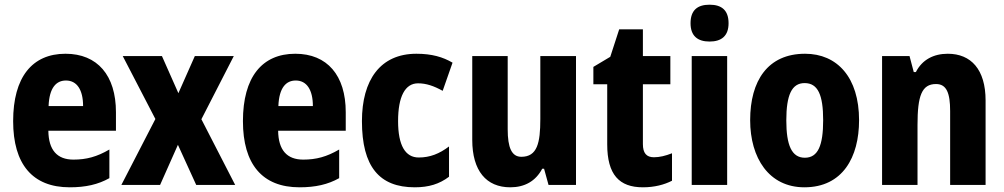

<svg xmlns="http://www.w3.org/2000/svg" viewBox="-20 -788 4278 818"><path d="M259 -559C117 -559 36 -459 36 -272C36 -89 118 10 277 10C345 10 398 -2 446 -29V-151C393 -120 348 -108 293 -108C223 -108 187 -149 186 -231H474V-310C474 -467 395 -559 259 -559ZM261 -445C308 -445 334 -405 334 -336H187C190 -415 220 -445 261 -445Z M642 -281 497 0H662L738 -171L816 0H982L838 -280L976 -549H810L740 -391L670 -549H503Z M1238 -559C1096 -559 1015 -459 1015 -272C1015 -89 1097 10 1256 10C1324 10 1377 -2 1425 -29V-151C1372 -120 1327 -108 1272 -108C1202 -108 1166 -149 1165 -231H1453V-310C1453 -467 1374 -559 1238 -559ZM1240 -445C1287 -445 1313 -405 1313 -336H1166C1169 -415 1199 -445 1240 -445Z M1747 10C1807 10 1852 -4 1893 -35V-164C1852 -133 1812 -117 1764 -117C1707 -117 1676 -168 1676 -272C1676 -377 1706 -433 1761 -433C1796 -433 1828 -422 1866 -401L1908 -521C1867 -545 1820 -559 1754 -559C1600 -559 1522 -447 1522 -272C1522 -78 1596 10 1747 10Z M2434 -549H2282V-281C2282 -179 2269 -120 2201 -120C2160 -120 2143 -159 2143 -237V-549H1992V-192C1992 -60 2052 10 2154 10C2215 10 2262 -16 2290 -69H2298L2317 0H2434Z M2766 -118C2734 -118 2719 -136 2719 -174V-429H2836V-549H2719V-663H2618L2580 -546L2508 -503V-429H2567V-173C2567 -44 2618 10 2719 10C2768 10 2810 -1 2843 -18V-135C2815 -124 2790 -118 2766 -118Z M3003 -768C2951 -768 2922 -744 2922 -689C2922 -635 2952 -611 3003 -611C3054 -611 3084 -635 3084 -689C3084 -743 3056 -768 3003 -768ZM3078 -549H2927V0H3078Z M3640 -276C3640 -458 3547 -559 3410 -559C3251 -559 3176 -444 3176 -276C3176 -115 3256 10 3407 10C3570 10 3640 -118 3640 -276ZM3330 -275C3330 -383 3353 -434 3408 -434C3465 -434 3487 -383 3487 -276C3487 -168 3465 -116 3409 -116C3353 -116 3330 -169 3330 -275Z M4018 -559C3958 -559 3909 -534 3882 -481H3873L3855 -549H3738V0H3889V-256C3889 -380 3907 -430 3968 -430C4013 -430 4028 -391 4028 -315V0H4179V-360C4179 -492 4117 -559 4018 -559Z"/></svg>

Font: Noto Sans Gurmukhi UI Condensed ExtraBold
Style: Regular
Weight: 800
Width: 3
Designer: Jelle Bosma - Monotype Design Team
Foundry: Monotype Imaging Inc.
Version: Version 2.004